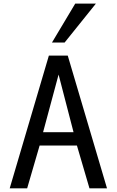

<svg xmlns="http://www.w3.org/2000/svg" viewBox="-20 -1033 640 1053"><path d="M33.2 0ZM216.3 -308.1H383.3L301.3 -624ZM351.6 -728 566.9 0H470.7L401.9 -234.9H197.3L128.9 0H33.2L248 -728ZM265.1 -799.8 392.6 -1013.2H505.9L334.5 -799.8Z"/></svg>

Font: Oxygen Mono
Style: Regular
Weight: 400
Designer: Vernon Adams
Foundry: Vernon Adams
Version: Version 0.201; ttfautohint (v0.8) -r 50 -G 200 -x